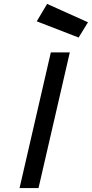

<svg xmlns="http://www.w3.org/2000/svg" viewBox="-20 -962 470 982"><path d="M240 -694H337L177 0H80ZM430 -848 382 -770 168 -853 221 -942Z"/></svg>

Font: Panefresco 600wt
Style: Italic
Weight: 600
Foundry: Campivisivi & Chank Co
Version: Version 1.000